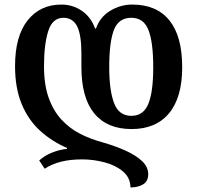

<svg xmlns="http://www.w3.org/2000/svg" viewBox="-20 -569 866 842"><path d="M557 -3Q450 -3 393.5 -71.5Q337 -140 337 -275V-334Q337 -417 318 -454Q299 -491 258 -491Q210 -491 191.5 -432.5Q173 -374 173 -279Q173 -197 193.5 -140Q214 -83 249.5 -44.5Q285 -6 331 17.5Q377 41 429 55Q485 71 530.5 91.5Q576 112 603 137.5Q630 163 630 195Q630 226 607.5 239.5Q585 253 552 253Q552 211 520 183.5Q488 156 439 143Q390 130 340 130Q288 130 248 140Q208 150 176 171L152 135Q174 114 207.5 100.5Q241 87 274 84V80Q207 51 155.5 4Q104 -43 75 -113Q46 -183 46 -279Q46 -410 101 -479.5Q156 -549 249 -549Q299 -549 339 -521.5Q379 -494 397 -444H401Q418 -494 463 -521.5Q508 -549 560 -549Q667 -549 723 -479.5Q779 -410 779 -274Q779 -142 721.5 -72.5Q664 -3 557 -3ZM556 -491Q500 -491 479.5 -437.5Q459 -384 459 -274Q459 -174 480 -117.5Q501 -61 556 -61Q609 -61 630.5 -113.5Q652 -166 652 -274Q652 -384 631 -437.5Q610 -491 556 -491Z"/></svg>

Font: Noto Serif Georgian SemiCondensed SemiBold
Style: Regular
Weight: 600
Width: 4
Designer: Monotype Design Team, Akaki Razmadze
Foundry: Google LLC
Version: Version 2.003; ttfautohint (v1.8.4.7-5d5b)